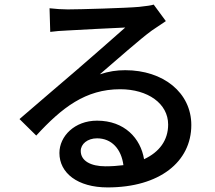

<svg xmlns="http://www.w3.org/2000/svg" viewBox="-20 -774 936 837"><path d="M65 -255 138 -183C250 -305 353 -385 504 -385C624 -385 713 -323 713 -231C713 -163 675 -111 608 -80C593 -171 523 -248 403 -248C305 -248 239 -180 239 -107C239 -20 318 43 449 43C676 43 814 -69 814 -229C814 -370 692 -468 526 -468C488 -468 455 -463 415 -450C483 -508 592 -605 642 -641C661 -654 683 -669 703 -682L650 -754C638 -750 621 -748 586 -744C533 -739 326 -733 275 -733C251 -733 221 -735 196 -738L199 -635C221 -638 247 -640 272 -641C323 -644 475 -652 526 -654C477 -610 372 -519 318 -472C260 -423 140 -319 65 -255ZM332 -116C332 -146 361 -171 403 -171C467 -171 509 -124 518 -54C494 -51 468 -49 440 -49C375 -49 332 -73 332 -116Z"/></svg>

Font: GenEiGothic-pro-SemiBold
Style: Regular
Weight: 500
Designer: Ryoko NISHIZUKA (kana & ideographs); Paul D. Hunt (Latin, Greek & Cyrillic); Wenlong ZHANG (bopomofo); Sandoll Communica
Foundry: Adobe Systems Incorporated; o_tamon
Version: Version 1.000.140830